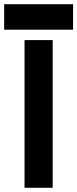

<svg xmlns="http://www.w3.org/2000/svg" viewBox="-40 -890 367 910"><path d="M-20.3 -749.3H306.3V-870H-20.3ZM76.3 0H209.7V-700H76.3Z"/></svg>

Font: Unageo Variable
Style: Regular
Weight: 300
Designer: Richard Sepsi
Foundry: Richard Sepsi
Version: Version 2.200